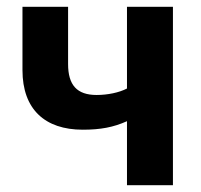

<svg xmlns="http://www.w3.org/2000/svg" viewBox="-20 -544 589 564"><path d="M353 0H488V-524H353V-284C330 -272 296 -265 264 -265C206 -265 180 -294 180 -356V-524H46V-338C46 -223 112 -163 223 -163C275 -163 313 -170 353 -188Z"/></svg>

Font: FIGSv2-sans-serif
Style: Bold
Weight: 700
Designer: Matt McInerney, Pablo Impallari, Rodrigo Fuenzalida,Mirko Velimirovic
Foundry: Matt McInerney, Pablo Impallari, Rodrigo Fuenzalida
Version: Version 4.021;hotconv 1.0.109;makeotfexe 2.5.65596